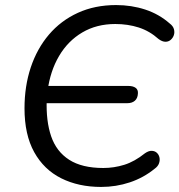

<svg xmlns="http://www.w3.org/2000/svg" viewBox="-20 -734 713 763"><path d="M381.9 8.9Q292.1 8.9 223.3 -25.5Q154.5 -59.9 115.9 -129.4Q77.4 -198.9 77.4 -303.6Q77.4 -391.5 102.3 -466.3Q127.3 -541 174.5 -596.5Q221.7 -651.9 289.2 -682.9Q356.8 -713.9 441.5 -713.9Q502.4 -713.9 557.2 -696Q612.1 -678 654.5 -640.6Q667.6 -630.8 671.2 -618.2Q674.7 -605.5 670.8 -594.1Q666.9 -582.7 657.8 -575.2Q648.8 -567.7 636.7 -568.1Q624.5 -568.4 610.4 -578.7Q574.7 -610.7 531.4 -624.7Q488.1 -638.6 438 -638.6Q363.9 -638.6 307 -605Q250 -571.4 214.8 -511.6Q179.5 -451.7 169.1 -372.9L158.6 -392.5H489.5Q509 -392.5 519.3 -384.7Q529.5 -376.9 528 -361.8Q527 -343.3 515.8 -333.6Q504.6 -323.9 485.6 -323.9H156.1L165.7 -337.9Q162.5 -253 183.3 -192.3Q204.1 -131.6 255 -99Q305.8 -66.4 390.6 -66.4Q433 -66.4 473.9 -79.1Q514.8 -91.8 556.2 -125Q571.2 -135.3 583.4 -134.6Q595.6 -134 603.4 -126.7Q611.2 -119.5 613.7 -108.3Q616.2 -97.1 611.9 -84.9Q607.6 -72.7 594.5 -63.4Q550.4 -27.5 495.8 -9.3Q441.3 8.9 381.9 8.9Z"/></svg>

Font: Nunito ExtraLight
Style: Italic
Weight: 200
Italic angle: -9°
Designer: Vernon Adams
Foundry: Vernon Adams
Version: Version 3.602